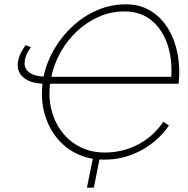

<svg xmlns="http://www.w3.org/2000/svg" viewBox="-20 -735 872 890"><path d="M383 135 410 1Q331 -13 275 -63Q219 -113 193 -187.5Q167 -262 177 -347Q121 -350 91.5 -373.5Q62 -397 62 -433Q62 -475 99 -526L123 -516Q108 -495 101 -477.5Q94 -460 94 -441Q94 -415 116.5 -398.5Q139 -382 182 -380Q196 -447 231.5 -507.5Q267 -568 318.5 -615Q370 -662 432.5 -688.5Q495 -715 563 -715Q629 -715 678.5 -684.5Q728 -654 759.5 -602Q791 -550 803.5 -484Q816 -418 808 -347H794H212Q204 -280 219.5 -222Q235 -164 269.5 -120.5Q304 -77 354 -52.5Q404 -28 465 -28Q550 -28 621.5 -66Q693 -104 737 -171L763 -153Q712 -79 631.5 -36.5Q551 6 460 5Q451 5 441 4L415 135ZM557 -682Q494 -682 437.5 -657Q381 -632 336 -589.5Q291 -547 260.5 -492.5Q230 -438 218 -379H774Q779 -464 755 -532.5Q731 -601 681 -641.5Q631 -682 557 -682Z"/></svg>

Font: Raleway ExtraLight
Style: Italic
Weight: 200
Italic angle: -12°
Designer: Matt McInerney, Pablo Impallari, Rodrigo Fuenzalida
Foundry: Matt McInerney, Pablo Impallari, Rodrigo Fuenzalida
Version: Version 4.026